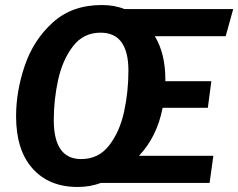

<svg xmlns="http://www.w3.org/2000/svg" viewBox="-20 -728 948 764"><path d="M878 -584H596Q638 -515 638 -411V-405H821L807 -299H627Q605 -184 533 -108H829L814 0H381Q339 16 289 16Q175 16 109.5 -57.5Q44 -131 44 -265Q44 -366 79 -468Q114 -570 190.5 -639Q267 -708 385 -708Q436 -708 475 -692H908ZM303 -95Q372 -95 414 -149Q456 -203 473.5 -282.5Q491 -362 491 -447Q491 -598 380 -598Q312 -598 270.5 -544Q229 -490 211.5 -411Q194 -332 194 -250Q194 -95 303 -95Z"/></svg>

Font: Fira Sans SemiBold
Style: Italic
Weight: 600
Italic angle: -8°
Designer: bBox Type GmbH & Carrois Corporate GbR & Edenspiekermann AG
Foundry: bBox Type GmbH & Carrois Corporate GbR & Edenspiekermann AG
Version: Version 4.301